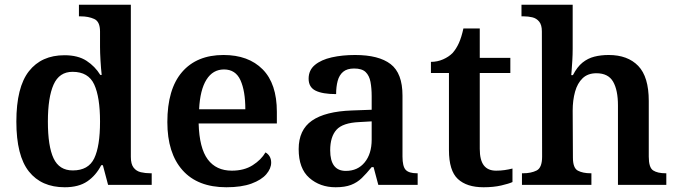

<svg xmlns="http://www.w3.org/2000/svg" viewBox="-20 -780 2858 810"><path d="M253 10Q155 10 102 -56.5Q49 -123 49 -267Q49 -412 102 -479.5Q155 -547 252 -547Q309 -547 345 -523.5Q381 -500 403 -464H409Q406 -491 404 -524.5Q402 -558 402 -582V-647Q402 -689 377.5 -700Q353 -711 321 -711H313V-760H532V-118Q532 -88 543.5 -73Q555 -58 574 -53.5Q593 -49 615 -49H620V0H436L414 -83H407Q385 -40 348.5 -15Q312 10 253 10ZM287 -61Q353 -61 377.5 -112Q402 -163 402 -267Q402 -370 377.5 -423.5Q353 -477 286 -477Q230 -477 206 -423Q182 -369 182 -267Q182 -163 206 -112Q230 -61 287 -61Z M935 10Q814 10 750 -62Q686 -134 686 -265Q686 -404 748 -476Q810 -548 923 -548Q1028 -548 1088 -487.5Q1148 -427 1148 -308V-259H818Q821 -155 856.5 -107.5Q892 -60 958 -60Q1010 -60 1046 -83Q1082 -106 1100 -137Q1111 -131 1117.5 -120Q1124 -109 1124 -94Q1124 -69 1103.5 -45Q1083 -21 1041 -5.5Q999 10 935 10ZM1015 -319Q1015 -396 994.5 -441.5Q974 -487 925 -487Q878 -487 851 -444Q824 -401 820 -319Z M1396 10Q1330 10 1285 -29.5Q1240 -69 1240 -151Q1240 -232 1296 -271Q1352 -310 1465 -314L1548 -317V-374Q1548 -408 1543 -434.5Q1538 -461 1522.5 -476Q1507 -491 1474 -491Q1444 -491 1427.5 -477Q1411 -463 1404.5 -438.5Q1398 -414 1398 -383Q1341 -383 1311.5 -397.5Q1282 -412 1282 -448Q1282 -484 1308.5 -506Q1335 -528 1379.5 -538Q1424 -548 1478 -548Q1578 -548 1628 -509.5Q1678 -471 1678 -377V-120Q1678 -78 1691.5 -63.5Q1705 -49 1739 -49H1742V0H1576L1556 -75H1548Q1526 -48 1506.5 -29Q1487 -10 1461 0Q1435 10 1396 10ZM1439 -59Q1489 -59 1518.5 -95Q1548 -131 1548 -191V-268L1496 -265Q1426 -262 1399.5 -232.5Q1373 -203 1373 -146Q1373 -59 1439 -59Z M2020 10Q1949 10 1911.5 -25Q1874 -60 1874 -147V-472H1798V-519Q1825 -519 1849 -529.5Q1873 -540 1889 -556Q1905 -574 1916 -598.5Q1927 -623 1935 -660H2004V-536H2133V-472H2004V-152Q2004 -105 2021 -82.5Q2038 -60 2073 -60Q2092 -60 2109 -62.5Q2126 -65 2142 -69V-12Q2127 -5 2094.5 2.5Q2062 10 2020 10Z M2182 0V-49H2187Q2220 -49 2243.5 -60.5Q2267 -72 2267 -119L2266 -648Q2266 -675 2254.5 -689Q2243 -703 2225.5 -707Q2208 -711 2191 -711H2180V-760H2396V-574Q2396 -551 2394.5 -525Q2393 -499 2391.5 -481Q2390 -463 2390 -463H2397Q2415 -498 2437.5 -516Q2460 -534 2487.5 -541Q2515 -548 2548 -548Q2628 -548 2672.5 -502Q2717 -456 2717 -354V-119Q2717 -73 2735.5 -61Q2754 -49 2788 -49H2791V0H2587V-335Q2587 -400 2566.5 -435.5Q2546 -471 2496 -471Q2460 -471 2438 -450Q2416 -429 2406 -393Q2396 -357 2396 -313L2397 -115Q2397 -71 2418 -60Q2439 -49 2472 -49H2475V0Z"/></svg>

Font: Noto Serif Vithkuqi SemiBold
Style: Regular
Weight: 600
Version: Version 1.005